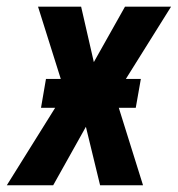

<svg xmlns="http://www.w3.org/2000/svg" viewBox="-51 -548 526 568"><path d="M189 -528.3 226.6 -364.3 318.8 -528.3H455.1L289.6 -263.7L372.1 0H245.1L203.1 -172.9L106.4 0H-30.8L141.1 -275.4L61.5 -528.3ZM365.7 -314.5 350.6 -229H70.3L85 -314.5Z"/></svg>

Font: Roboto Condensed SemiBold
Style: Italic
Weight: 600
Italic angle: -12°
Designer: Christian Robertson
Foundry: Google
Version: Version 3.008; 2023